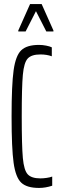

<svg xmlns="http://www.w3.org/2000/svg" viewBox="-20 -917 292 945"><path d="M37 -344Q37 -499 47 -571Q57 -643 84.5 -669.5Q112 -696 172 -696Q189 -696 207 -692.5Q225 -689 235 -684V-640Q210 -649 179 -649Q135 -649 116.5 -629Q98 -609 92.5 -549Q87 -489 87 -344Q87 -199 92.5 -139Q98 -79 116.5 -59Q135 -39 179 -39Q193 -39 210 -41.5Q227 -44 237 -48V-3Q204 8 172 8Q112 8 84.5 -18Q57 -44 47 -115.5Q37 -187 37 -344ZM70 -762V-767L128 -897H185L243 -767V-762H208L157 -862L106 -762Z"/></svg>

Font: Saira Ultra Condensed Light
Style: Regular
Weight: 300
Width: 1
Designer: Hector Gatti with collaboration of the Omnibus-Type team
Foundry: Omnibus-Type
Version: Version 1.001; ttfautohint (v1.8)